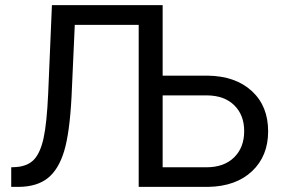

<svg xmlns="http://www.w3.org/2000/svg" viewBox="-20 -731 1111 751"><path d="M616.2 -710.9V-435.1H792.5Q900.9 -433.6 964.8 -375Q1028.8 -316.4 1028.8 -217.3Q1028.8 -120.6 965.8 -61.3Q902.8 -2 794.4 0H522.5V-633.8H272.5L259.8 -352.1Q252.4 -210.4 230.7 -139.2Q209 -67.9 167 -34.4Q125 -1 54.7 0H23.9V-76.7L43.5 -77.6Q88.9 -81.1 113.3 -107.2Q137.7 -133.3 150.4 -190.4Q163.1 -247.6 168.5 -366.2L183.1 -710.9ZM616.2 -357.9V-76.7H787.6Q856 -76.7 895.5 -115.2Q935.1 -153.8 935.1 -218.3Q935.1 -280.8 896.7 -318.8Q858.4 -356.9 791 -357.9Z"/></svg>

Font: SteelSelectRoboto
Style: Roboto-Regular
Weight: 400
Designer: Google
Version: Version 2.137; 2017